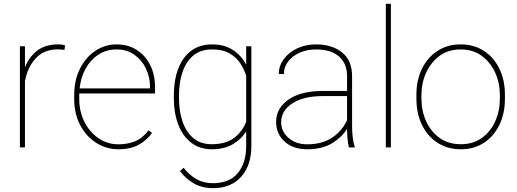

<svg xmlns="http://www.w3.org/2000/svg" viewBox="-20 -770 2702 1003"><path d="M319.8 -532.7 316.9 -509.3Q309.1 -510.3 300.5 -511.2Q292 -512.2 282.7 -512.2Q209 -512.2 166 -464.6Q123 -417 110.4 -345.7V0H84V-528.3H110.4V-418.5Q132.3 -473.6 175 -505.9Q217.8 -538.1 282.7 -538.1Q294.9 -538.1 304.2 -536.6Q313.5 -535.2 319.8 -532.7Z M599.1 9.8Q535.2 9.8 482.4 -23.9Q429.7 -57.6 398.7 -116.9Q367.7 -176.3 367.7 -252.9V-274.4Q367.7 -351.6 397.7 -411.1Q427.7 -470.7 478 -504.4Q528.3 -538.1 589.4 -538.1Q647.9 -538.1 693.4 -509.8Q738.8 -481.4 764.4 -430.7Q790 -379.9 790 -312.5V-281.7H394Q394 -278.3 394 -274.4V-252.9Q394 -187 421.1 -133.3Q448.2 -79.6 494.6 -47.9Q541 -16.1 599.1 -16.1Q644.5 -16.1 683.8 -31.2Q723.1 -46.4 755.9 -88.9L774.4 -75.7Q748 -38.1 705.3 -14.2Q662.6 9.8 599.1 9.8ZM589.4 -511.7Q536.1 -511.7 494.6 -484.9Q453.1 -458 427.5 -411.9Q401.9 -365.7 396 -308.1H763.7V-314.5Q763.7 -367.7 742.2 -412.4Q720.7 -457 681.6 -484.4Q642.6 -511.7 589.4 -511.7Z M888.2 -259.3V-269.5Q888.2 -394.5 940.7 -466.3Q993.2 -538.1 1087.4 -538.1Q1152.3 -538.1 1196.8 -508.8Q1241.2 -479.5 1266.1 -432.1V-528.3H1293V-7.3Q1293 94.2 1239.7 153.6Q1186.5 212.9 1093.3 212.9Q1035.6 212.9 992.4 188Q949.2 163.1 920.4 124L939 106.4Q969.7 145 1006.6 166Q1043.5 187 1092.3 187Q1178.2 187 1222.2 134.3Q1266.1 81.5 1266.1 -7.3V-84Q1241.7 -43.5 1196.5 -16.8Q1151.4 9.8 1086.4 9.8Q1023.9 9.8 979.5 -23.9Q935.1 -57.6 911.6 -118.2Q888.2 -178.7 888.2 -259.3ZM915 -269.5V-259.3Q915 -189 933.8 -134.3Q952.6 -79.6 990.5 -48.1Q1028.3 -16.6 1085.9 -16.6Q1160.2 -16.6 1204.1 -50.5Q1248 -84.5 1266.1 -134.8V-374.5Q1256.3 -405.8 1236.3 -437.5Q1216.3 -469.2 1180.4 -490.5Q1144.5 -511.7 1086.9 -511.7Q1028.8 -511.7 990.7 -480.5Q952.6 -449.2 933.8 -394.5Q915 -339.8 915 -269.5Z M1802.7 0Q1797.9 -19 1795.4 -45.7Q1793 -72.3 1793 -96.7Q1766.6 -53.7 1715.1 -22Q1663.6 9.8 1585 9.8Q1511.2 9.8 1466.8 -30.5Q1422.4 -70.8 1422.4 -133.8Q1422.4 -204.6 1487.1 -249.8Q1551.8 -294.9 1666.5 -294.9H1793V-372.1Q1793 -438 1751 -474.9Q1709 -511.7 1631.8 -511.7Q1584 -511.7 1545.7 -494.9Q1507.3 -478 1485.1 -448.7Q1462.9 -419.4 1462.9 -382.8L1436.5 -383.8Q1436.5 -425.3 1461.7 -460.2Q1486.8 -495.1 1531 -516.6Q1575.2 -538.1 1631.8 -538.1Q1714.4 -538.1 1766.8 -496.3Q1819.3 -454.6 1819.3 -371.1V-106.4Q1819.3 -78.1 1823 -49.3Q1826.7 -20.5 1833 -4.4V0ZM1585 -16.1Q1661.6 -16.1 1714.1 -50.3Q1766.6 -84.5 1793 -142.6V-268.1H1668Q1565.9 -268.1 1507.3 -230Q1448.7 -191.9 1448.7 -131.8Q1448.7 -84 1486.8 -50Q1524.9 -16.1 1585 -16.1Z M2022 -750V0H1995.6V-750Z M2155.3 -253.9V-274.4Q2155.3 -352.1 2184.6 -411.4Q2213.9 -470.7 2265.9 -504.4Q2317.9 -538.1 2386.2 -538.1Q2455.6 -538.1 2507.6 -504.4Q2559.6 -470.7 2588.6 -411.4Q2617.7 -352.1 2617.7 -274.4V-253.9Q2617.7 -176.8 2588.6 -117.2Q2559.6 -57.6 2507.8 -23.9Q2456.1 9.8 2387.2 9.8Q2318.4 9.8 2266.1 -23.9Q2213.9 -57.6 2184.6 -117.2Q2155.3 -176.8 2155.3 -253.9ZM2181.6 -274.4V-253.9Q2181.6 -190.9 2206.1 -136.7Q2230.5 -82.5 2276.4 -49.6Q2322.3 -16.6 2387.2 -16.6Q2451.7 -16.6 2497.3 -49.6Q2543 -82.5 2567.1 -136.7Q2591.3 -190.9 2591.3 -253.9V-274.4Q2591.3 -336.4 2566.9 -390.4Q2542.5 -444.3 2496.8 -478Q2451.2 -511.7 2386.2 -511.7Q2321.8 -511.7 2276.1 -478Q2230.5 -444.3 2206.1 -390.4Q2181.6 -336.4 2181.6 -274.4Z"/></svg>

Font: Vazirmatn RD FD Thin
Style: Regular
Weight: 100
Designer: Saber Rastikerdar
Foundry: Saber Rastikerdar
Version: Version 33.003